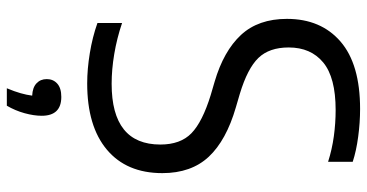

<svg xmlns="http://www.w3.org/2000/svg" viewBox="-264 -526 1022 534"><g transform="rotate(90 247.0 -259.0)"><path d="M212 9.5Q172 9.5 127.8 2.2Q83.5 -5 44 -19V-87.5Q87 -73 130 -65.8Q173 -58.5 213 -58.5Q382 -58.5 382 -194Q382 -250 350.5 -280.5Q319 -311 244.5 -334L207 -345Q122 -370 77.2 -418.2Q32.5 -466.5 32.5 -546Q32.5 -640.5 95.5 -695Q158.5 -749.5 283 -749.5Q321 -749.5 360.2 -744.2Q399.5 -739 430 -729V-660.5Q395.5 -671.5 359 -676.5Q322.5 -681.5 286 -681.5Q195.5 -681.5 153.8 -647Q112 -612.5 112 -551Q112 -497 141 -466.8Q170 -436.5 241 -415L278.5 -404Q370 -377.5 415.8 -328.8Q461.5 -280 461.5 -199.5Q461.5 -100 396.2 -45.2Q331 9.5 212 9.5ZM225.5 233Q234.5 211.5 239.2 194.8Q244 178 246 162.5Q223.5 161.5 211.8 150.5Q200 139.5 200 122Q200 104 212.5 92.8Q225 81.5 249.5 81.5Q302 81.5 302 136Q302 157.5 294.8 183.8Q287.5 210 274 233Z"/></g></svg>

Font: Encode Sans SemiCondensed SemiCondensed
Style: Regular
Weight: 400
Width: 4
Designer: Multiple Designers
Foundry: Impallari Type
Version: Version 3.000; ttfautohint (v1.8.3) -l 8 -r 50 -G 200 -x 14 